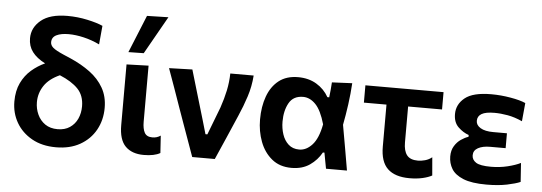

<svg xmlns="http://www.w3.org/2000/svg" viewBox="-51 -942 3122 1105"><g transform="rotate(5 1510.0 -389.0)"><path d="M301 12.5Q220 12.5 161.5 -20.5Q103 -53.5 71.5 -108.2Q40 -163 40 -229.5Q40 -291.5 61.8 -336.8Q83.5 -382 119.2 -413Q155 -444 197 -463Q147.5 -488.5 122.8 -521.5Q98 -554.5 98 -599.5Q98 -661.5 149.5 -704Q201 -746.5 302 -746.5Q361 -746.5 417.5 -734.2Q474 -722 507 -707L497 -599Q452.5 -620.5 405.5 -631.5Q358.5 -642.5 317.5 -642.5Q274 -642.5 247.5 -629.5Q221 -616.5 221 -587.5Q221 -570 237.2 -556Q253.5 -542 298.5 -522.5L341.5 -504Q404.5 -476.5 454.2 -439.8Q504 -403 532.5 -353.2Q561 -303.5 561 -238Q561 -167 529.5 -110.2Q498 -53.5 439.8 -20.5Q381.5 12.5 301 12.5ZM169.5 -237Q169.5 -199 184.8 -165.8Q200 -132.5 229.2 -112.2Q258.5 -92 301.5 -92Q343 -92 372 -111.5Q401 -131 415.8 -163.5Q430.5 -196 430.5 -235Q430.5 -297.5 393.8 -335.8Q357 -374 288 -402.5Q226.5 -375 198 -331.8Q169.5 -288.5 169.5 -237Z M808 12.5Q740 12.5 702.2 -25.2Q664.5 -63 664.5 -147.5V-498L791.5 -502V-178Q791.5 -137.5 803.8 -115Q816 -92.5 849 -92.5Q861 -92.5 872.2 -95.5Q883.5 -98.5 896.5 -107L903 -7Q869.5 12.5 808 12.5ZM669 -569.5Q691 -624 713.5 -678.5Q735.5 -732.5 757.5 -786.5L881 -789.5Q849 -733.5 818.5 -679Q788 -624.5 757.5 -571Z M1087.5 0Q1070.5 -47 1053.5 -95Q1036.5 -143 1020 -188.5L988.5 -277Q969 -332 949.5 -388Q929.5 -443.5 910 -498L1044.5 -502Q1062.5 -442 1085 -365Q1107.5 -288 1128.5 -218.5L1152 -137.5H1163L1224.5 -298Q1242.5 -350.5 1252.8 -399.2Q1263 -448 1264 -498H1399Q1394.5 -434.5 1375.2 -375.2Q1356 -316 1331.5 -260.5Q1303.5 -195.5 1274.8 -129.5Q1246 -63.5 1218 0Z M1661.5 12.5Q1593 12.5 1547.8 -24.8Q1502.5 -62 1480 -121.8Q1457.5 -181.5 1457.5 -250Q1457.5 -324 1479 -383.2Q1500.5 -442.5 1544.2 -476.8Q1588 -511 1655 -511Q1716 -511 1761.5 -483.8Q1807 -456.5 1832.5 -411H1843Q1846 -434 1847.8 -455.5Q1849.5 -477 1851 -498L1968 -503.5Q1964.5 -443.5 1955.8 -380Q1947 -316.5 1936 -260.5Q1947.5 -195.5 1959 -130.5Q1970 -65 1981.5 0H1860.5Q1856 -23 1851.8 -46Q1847.5 -69 1843.5 -91.5H1834.5Q1810 -47 1767 -17.2Q1724 12.5 1661.5 12.5ZM1697 -96.5Q1738 -96.5 1772 -133.8Q1806 -171 1821.5 -253Q1799 -332.5 1766 -366.5Q1733 -400.5 1693.5 -400.5Q1637 -400.5 1612.2 -356.2Q1587.5 -312 1587.5 -249Q1587.5 -210 1599 -175.2Q1610.5 -140.5 1634.8 -118.5Q1659 -96.5 1697 -96.5Z M2343.5 12.5Q2259.5 12.5 2217.2 -27.8Q2175 -68 2175 -155V-398H2044.5V-498H2496V-398H2300V-190.5Q2300 -142 2319.2 -117.2Q2338.5 -92.5 2383 -92.5Q2402.5 -92.5 2424.2 -98.5Q2446 -104.5 2464 -119L2473 -14.5Q2452.5 -3 2419 4.8Q2385.5 12.5 2343.5 12.5Z M2788 10.5Q2702 10.5 2653.8 -9.2Q2605.5 -29 2586 -61.5Q2566.5 -94 2566.5 -133Q2566.5 -168.5 2581.8 -193.2Q2597 -218 2619 -233Q2641 -248 2661.5 -254.5V-265Q2629 -276 2600.8 -303Q2572.5 -330 2572.5 -378.5Q2572.5 -434.5 2619 -472.2Q2665.5 -510 2771.5 -510Q2827 -510 2883 -500.2Q2939 -490.5 2970 -476.5L2960 -370.5Q2916 -390.5 2875.2 -397.8Q2834.5 -405 2798.5 -405Q2748 -405 2724.5 -391.2Q2701 -377.5 2701 -350.5Q2701 -325.5 2727 -309.8Q2753 -294 2801 -294H2880V-208H2790.5Q2747.5 -208 2721 -193.5Q2694.5 -179 2694.5 -151Q2694.5 -125 2718.2 -109.5Q2742 -94 2804.5 -94Q2855 -94 2901 -105.2Q2947 -116.5 2975.5 -131L2983 -22Q2957 -10.5 2906.5 0Q2856 10.5 2788 10.5Z"/></g></svg>

Font: Heraclito SemiBold
Style: Regular
Weight: 600
Designer: Kostas Bartsokas (font) & Cristiano Sobral (main changes)
Foundry: Kostas Bartsokas (font) & Cristiano Sobral (main changes)
Version: Version 1.00;July 8, 2020;FontCreator 13.0.0.2655 64-bit